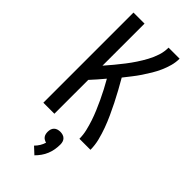

<svg xmlns="http://www.w3.org/2000/svg" viewBox="-304 -796 1107 1107"><g transform="rotate(45 250.0 -242.0)"><path d="M62 0V-735H152V-392Q174 -417 195.5 -443Q217 -469 237.5 -495.5Q258 -522 276.5 -550Q295 -578 311 -607.5Q327 -637 337.5 -669Q348 -701 348 -735H438Q438 -705 430 -676Q422 -647 410 -620Q398 -593 382.5 -567Q367 -541 350.5 -516.5Q334 -492 315.5 -468.5Q297 -445 279 -422Q298 -389 316.5 -355.5Q335 -322 352 -288Q369 -254 385 -219Q401 -184 414 -148.5Q427 -113 436.5 -75.5Q446 -38 446 0H356Q356 -32 348.5 -63.5Q341 -95 331 -125Q321 -155 308.5 -184.5Q296 -214 282.5 -243Q269 -272 254 -300.5Q239 -329 223 -357Q206 -336 188 -316Q170 -296 152 -276V0ZM240 251 199 213Q212 200 221.5 184.5Q231 169 236 152Q228 150 220 145.5Q212 141 207 134Q202 127 200 118.5Q198 110 198 101Q198 90 201 80Q204 70 211.5 62.5Q219 55 229.5 52Q240 49 250 49Q260 49 270.5 52Q281 55 288.5 62.5Q296 70 299 80Q302 90 302 101Q302 122 298.5 142.5Q295 163 287 182.5Q279 202 267 219Q255 236 240 251Z"/></g></svg>

Font: Iosevka Curly Medium
Style: Regular
Weight: 500
Monospace: yes
Designer: Belleve Invis
Foundry: Belleve Invis
Version: Version 22.1.2; ttfautohint (v1.8.4)